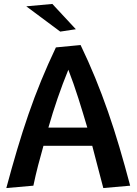

<svg xmlns="http://www.w3.org/2000/svg" viewBox="-20 -940 692 972"><path d="M12 12Q39 -89 66.5 -181.5Q94 -274 124 -361Q154 -448 188.5 -532Q223 -616 263 -700L388 -712Q428 -629 462 -546Q496 -463 526.5 -375.5Q557 -288 584.5 -195Q612 -102 639 0L503 12Q489 -41 475 -94.5Q461 -148 447 -202H200Q186 -153 173 -103Q160 -53 149 0ZM326 -587Q268 -445 225 -294H422Q400 -369 376.5 -443Q353 -517 326 -587ZM245 -920 364 -792 285 -780 113 -908Z"/></svg>

Font: Cantora One
Style: Regular
Weight: 400
Designer: Pablo Impallari, Rodrigo Fuenzalida
Foundry: Pablo Impallari
Version: Version 1.002; ttfautohint (v0.8) -G 200 -r 50